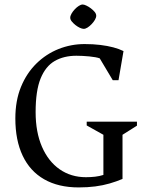

<svg xmlns="http://www.w3.org/2000/svg" viewBox="-20 -819 651 851"><path d="M328.7 11.7Q238.7 11.7 175.8 -24.3Q112.9 -60.3 80.5 -128.8Q48 -197.3 48 -294Q48 -372.9 73 -433.9Q98 -494.9 141.3 -537.4Q184.7 -579.9 239.7 -601.8Q294.8 -623.7 354.9 -623.7Q392.9 -623.7 424.6 -619.8Q456.4 -615.9 482.2 -609.1Q508.1 -602.2 527.4 -592.6L505.3 -463.5H479.8L422 -560.4Q406.7 -566 375.5 -569Q344.2 -571.9 318.7 -571.9Q263 -571.9 222.6 -548.7Q182.2 -525.5 160 -471.2Q137.9 -416.9 137.9 -322.3Q137.9 -233.3 166.1 -168.3Q194.3 -103.4 244.6 -68.5Q295 -33.6 361.1 -33.6Q382.5 -33.6 402 -35.9Q421.4 -38.2 438.3 -43.7V-221.6L364.3 -263V-279.6H587V-262L523 -221.6V-25.9Q496 -14.5 466 -5.8Q436 2.9 402.2 7.3Q368.4 11.7 328.7 11.7ZM351.4 -691.1Q344.2 -691.1 334.1 -695.7Q324.1 -700.4 314.5 -707.9Q305 -715.5 298.1 -723.9Q291.3 -732.3 291.3 -740.4Q291.3 -748.6 297 -758.5Q302.6 -768.4 311.4 -777.8Q320.1 -787.1 329.5 -793Q338.9 -799 346.4 -799Q352.7 -799 362.7 -794.3Q372.8 -789.6 382.8 -782Q392.9 -774.4 399.7 -766.1Q406.5 -757.7 406.5 -749.3Q406.5 -741.2 400.8 -731.3Q395.1 -721.4 386.2 -712.1Q377.3 -702.8 368 -696.9Q358.6 -691.1 351.4 -691.1Z"/></svg>

Font: Ancizar Serif Light
Style: Regular
Weight: 300
Designer: Cesar Puertas, Viviana Monsalve, Julian Moncada, Julian Prieto, Jose Castro, Felipe Aragon, Mariel Hernandez, Sara Alarc
Version: Version 8.100